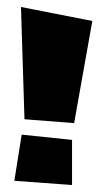

<svg xmlns="http://www.w3.org/2000/svg" viewBox="-20 -563 306 549"><path d="M42 -178 186 -163V-34L21 -46ZM40 -543 50 -222 192 -211 244 -503Z"/></svg>

Font: Super Mario
Style: Regular
Weight: 400
Version: Version 1.0